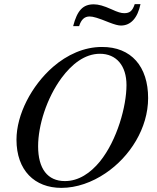

<svg xmlns="http://www.w3.org/2000/svg" viewBox="-20 -894 762 932"><path d="M699 -418C699 -570 618 -667 474 -666C389 -666 306 -629 237 -569C133 -478 60 -338 60 -216C60 -67 148 18 278 18C352 18 427 -9 492 -53C611 -133 699 -272 699 -418ZM594 -481C594 -379 549 -214 465 -110C419 -54 362 -15 295 -15C211 -15 165 -75 165 -184C165 -284 206 -417 279 -516C328 -582 391 -633 465 -633C545 -633 594 -575 594 -481ZM634 -874C623 -841 610 -830 583 -830C568 -830 551 -835 521 -849C483 -866 458 -873 435 -873C383 -873 355 -844 335 -767H364C374 -799 390 -814 415 -814C432 -814 456 -807 510 -785C536 -775 554 -770 567 -770C615 -770 648 -807 662 -874Z"/></svg>

Font: STIXGeneral
Style: Italic
Weight: 400
Italic angle: -16.33°
Designer: MicroPress Inc., with final additions and corrections provided by Coen Hoffman, Elsevier (retired)
Version: Version 1.1.0